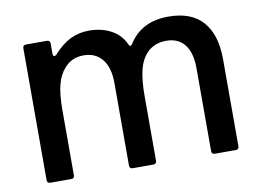

<svg xmlns="http://www.w3.org/2000/svg" viewBox="-66 -665 1032 762"><g transform="rotate(-10 450.5 -284.0)"><path d="M79 0Q66 0 66 -13V-544Q66 -557 79 -557H163Q176 -557 176 -544V-503Q176 -498 178 -495Q180 -492 182 -492Q186 -492 191 -497Q225 -535 259.5 -551.5Q294 -568 334 -568Q385 -568 423.5 -547Q462 -526 479 -487Q482 -480 486 -480Q490 -480 494 -486Q545 -568 654 -568Q747 -568 793 -515Q839 -462 839 -364V-13Q839 0 826 0H742Q729 0 729 -13V-346Q729 -410 703 -442.5Q677 -475 629 -475Q580 -475 550 -443Q526 -417 516.5 -376.5Q507 -336 507 -273V-13Q507 0 494 0H411Q398 0 398 -13V-346Q398 -408 371 -441.5Q344 -475 296 -475Q272 -475 252 -466Q232 -457 218 -440Q196 -416 186 -377Q176 -338 176 -273V-13Q176 0 163 0Z"/></g></svg>

Font: Open Sauce Two Medium
Style: Regular
Weight: 500
Designer: Alfredo Marco Pradil
Foundry: Creative Sauce Fz LLC
Version: Version 1.477